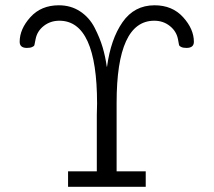

<svg xmlns="http://www.w3.org/2000/svg" viewBox="-20 -714 818 734"><path d="M55.2 -554.2Q55.2 -603 96.2 -648.4Q137.2 -693.8 205.1 -693.8Q251 -693.8 286.4 -670.4Q321.8 -647 341.8 -607.9Q361.8 -568.8 372.3 -533.4Q382.8 -498 388.2 -459H389.2Q403.3 -564 448.2 -628.9Q493.2 -693.8 570.8 -693.8Q638.7 -693.8 679.9 -648.4Q721.2 -603 721.2 -554.2Q721.2 -531.2 693.8 -530.8Q680.7 -530.8 673.8 -533.9Q667 -537.1 665.5 -539.6Q664.1 -542 662.6 -552Q661.1 -562 660.2 -564.9Q654.3 -594.7 629.2 -614.7Q604 -634.8 569.8 -634.8Q425.8 -634.8 425.8 -320.8V-59.1H537.1V0H240.2V-59.1H350.1V-274.9Q350.1 -281.7 350.6 -295.9Q351.1 -310.1 351.1 -317.9Q351.1 -634.8 207 -634.8Q172.9 -634.8 147.5 -615Q122.1 -595.2 116.2 -564.9Q115.2 -562 113.5 -551.5Q111.8 -541 110.4 -539.1Q108.9 -537.1 102.1 -533.9Q95.2 -530.8 82 -530.8Q55.2 -531.2 55.2 -554.2Z"/></svg>

Font: CMU Concrete
Style: Roman
Weight: 500
Version: Version 0.7.0